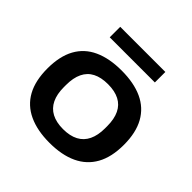

<svg xmlns="http://www.w3.org/2000/svg" viewBox="-182 -862 1035 1035"><g transform="rotate(45 336.0 -344.0)"><path d="M336 12Q243 12 177.5 -18.5Q112 -49 78.5 -110Q45 -171 45 -264Q45 -357 78.5 -418Q112 -479 177.5 -509Q243 -539 336 -539Q430 -539 495 -509Q560 -479 594 -418Q628 -357 628 -264Q628 -171 594 -110Q560 -49 495 -18.5Q430 12 336 12ZM336 -92Q388 -92 423 -110.5Q458 -129 475.5 -165.5Q493 -202 493 -255V-272Q493 -326 475.5 -362.5Q458 -399 423 -417Q388 -435 336 -435Q284 -435 249 -417Q214 -399 196.5 -362.5Q179 -326 179 -272V-255Q179 -202 196.5 -165.5Q214 -129 249 -110.5Q284 -92 336 -92ZM164 -620V-700H508V-620Z"/></g></svg>

Font: Archivo SemiExpanded SemiBold
Style: Regular
Weight: 600
Width: 6
Designer: Hector Gatti
Foundry: Omnibus-Type
Version: Version 2.001